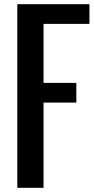

<svg xmlns="http://www.w3.org/2000/svg" viewBox="-20 -895 446 915"><path d="M406.2 -781.2H187.5V-500H343.8V-406.2H187.5V0H62.5V-875H406.2Z"/></svg>

Font: Oswald
Style: Book
Weight: 400
Designer: vernon adams
Foundry: vernon adams
Version: Version 1.000